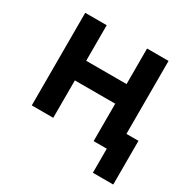

<svg xmlns="http://www.w3.org/2000/svg" viewBox="-145 -634 885 898"><g transform="rotate(30 297.5 -185.0)"><path d="M65 -500H181V-308H399V-500H515V-106H580V130H470V0H399V-202H181V0H65Z"/></g></svg>

Font: PT Root UI Bold
Style: Regular
Weight: 700
Designer: Vitaly Kuzmin
Foundry: ParaType Ltd.
Version: Version 2.000G